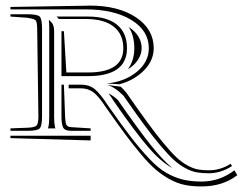

<svg xmlns="http://www.w3.org/2000/svg" viewBox="-20 -545 874 691"><path d="M17.6 -56.6H306.2V-39.6L17.6 -47.9ZM296.4 -271H201.2V-432.6H210L218.8 -284.2H297.4Q423.8 -284.2 423.8 -371.6Q423.8 -421.4 389.4 -449Q355 -476.6 288.6 -476.6H191.9L183.6 -485.4H297.4Q365.2 -485.4 401.1 -456.1Q437 -426.8 437 -371.6Q437 -271 296.4 -271ZM214.4 -122.6Q215.3 -102.5 219.2 -95.5Q223.1 -88.4 235.8 -87.4L306.2 -83V-74.2H235.8Q213.4 -74.2 207.3 -85.9Q201.2 -97.7 201.2 -127V-240.2H210ZM17.6 -485.4V-493.7H78.6Q114.3 -493.7 122.8 -485.4Q131.3 -477.1 131.3 -441.4V-127Q131.3 -91.3 122.8 -82.8Q114.3 -74.2 78.6 -74.2H17.6V-83L80.6 -85.4Q105.5 -86.4 111.8 -93.5Q118.2 -100.6 118.2 -126L113.8 -441.4Q113.3 -466.3 108.4 -471.7Q103.5 -477.1 78.6 -481ZM409.7 -241.7 363.3 -244.6Q428.2 -250.5 471.9 -286.1Q515.6 -321.8 515.6 -371.6Q515.6 -434.6 453.1 -472.9Q390.6 -511.2 288.6 -511.2H17.6V-520L287.6 -524.4Q290.5 -524.4 295.4 -524.7Q300.3 -524.9 302.7 -524.9Q406.2 -524.9 469.7 -482.4Q533.2 -439.9 533.2 -371.6Q533.2 -326.7 497.6 -291Q461.9 -255.4 409.7 -241.7ZM389.6 -180.7Q381.3 -194.3 370.6 -209Q388.7 -199.7 403.8 -185.5Q477.5 -79.6 521.2 -24.7Q564.9 30.3 600.1 59.6Q559.6 38.1 513.2 -15.6Q466.8 -69.3 389.6 -180.7ZM439.9 -295.4Q463.4 -327.1 463.4 -371.6Q463.4 -417 442.9 -448.2Q489.7 -417.5 489.7 -371.6Q489.7 -350.1 476.6 -329.8Q463.4 -309.6 439.9 -295.4ZM155.8 -472.2 157.2 -472.7 165 -464.8Q174.8 -455.1 174.8 -432.6V-127V-121.1Q174.8 -102.5 177.7 -88.9Q177.7 -87.9 178.5 -85.9Q179.2 -84 179.7 -83H152.3Q152.3 -84 153.3 -85.9Q154.3 -87.9 154.3 -88.9Q157.2 -100.6 157.2 -127V-441.4Q157.2 -462.9 155.8 -472.2ZM359.4 -161.1Q335.4 -198.2 316.4 -212.6Q297.4 -227.1 271.5 -227.1H227.1V-240.2H271.5Q302.2 -240.2 322 -223.4Q341.8 -206.5 369.1 -164.6Q418.5 -93.8 452.4 -50Q486.3 -6.3 518.1 27.1Q549.8 60.5 578.4 76.9Q606.9 93.3 636.7 100.8Q666.5 108.4 705.1 108.4Q770.5 108.4 823.7 67.9L834 85.4Q781.7 126 705.1 126Q671.9 126 645.3 120.6Q618.7 115.2 591.8 100.6Q564.9 85.9 542 66.7Q519 47.4 489 12Q459 -23.4 430.4 -62Q401.9 -100.6 359.4 -161.1ZM424.3 -200.7Q391.1 -233.9 363.3 -239.7L414.6 -232.9Q424.8 -223.6 435.1 -210.9Q479.5 -147 509.8 -105.5Q540 -64 567.6 -30.8Q595.2 2.4 614 20.3Q632.8 38.1 653.3 49.6Q673.8 61 690.9 64.5Q708 67.9 731.4 67.9Q773.4 67.9 810.1 44.4L814.9 52.7Q774.4 78.6 731.4 78.6Q706.5 78.6 687.7 75.2Q668.9 71.8 647.5 60.3Q626 48.8 606 30.8Q585.9 12.7 558.1 -20.3Q530.3 -53.2 499.3 -95.2Q468.3 -137.2 424.3 -200.7Z"/></svg>

Font: FoglihtenNo03
Style: Regular
Weight: 500
Version: Version 0.59